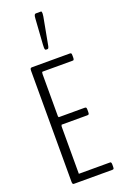

<svg xmlns="http://www.w3.org/2000/svg" viewBox="-183 -1035 703 1088"><g transform="rotate(-20 168.0 -490.5)"><path d="M173.3 -768.6Q166 -768.6 166 -784.2Q166 -794.4 166.5 -801.3L176.8 -954.6Q177.7 -970.2 180.7 -975.8Q183.6 -981.4 189.5 -981.4H220.2Q225.1 -981.4 225.1 -967.8Q225.1 -961.4 223.1 -949.7L192.9 -787.6Q189.5 -768.6 183.1 -768.6ZM64 0Q59.6 0 57.6 -0.7Q55.7 -1.5 54.2 -5.4Q52.7 -9.3 52.7 -17.1V-685.1Q52.7 -695.3 55.4 -698.7Q58.1 -702.1 64 -702.1H291.5Q297.9 -702.1 300.3 -699.7Q302.7 -697.3 302.7 -687V-673.3Q302.7 -666 301 -662.6Q299.3 -659.2 297.6 -658.7Q295.9 -658.2 291.5 -658.2H112.3Q107.4 -658.2 107.4 -644.5V-391.1Q107.4 -389.6 108.6 -387Q109.9 -384.3 110.4 -384.3H266.1Q272.5 -384.3 274.9 -381.6Q277.3 -378.9 277.3 -369.1V-355Q277.3 -344.7 274.9 -341.8Q272.5 -338.9 266.1 -338.9H110.8Q110.4 -338.9 108.9 -334.5Q107.4 -330.1 107.4 -328.6V-43.9H292.5Q296.9 -43.9 298.6 -43.5Q300.3 -43 302 -39.6Q303.7 -36.1 303.7 -28.8V-15.1Q303.7 -4.9 301.3 -2.4Q298.8 0 292.5 0Z"/></g></svg>

Font: BenchNine Light
Style: Regular
Weight: 300
Version: Version 1 ; ttfautohint (v0.92.18-e454-dirty) -l 8 -r 50 -G 